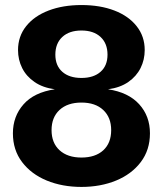

<svg xmlns="http://www.w3.org/2000/svg" viewBox="-20 -736 652 769"><path d="M306.2 12.7Q229.5 12.7 167.2 -12.9Q105 -38.6 68.4 -86.9Q31.7 -135.3 31.7 -202.1Q31.7 -270 74.2 -318.1Q116.7 -366.2 199.7 -378.4Q151.4 -384.8 118.4 -407.5Q85.4 -430.2 68.8 -463.4Q52.2 -496.6 52.2 -535.6Q52.2 -590.3 84.7 -631.1Q117.2 -671.9 174.6 -693.8Q231.9 -715.8 306.2 -715.8Q381.3 -715.8 438.2 -693.8Q495.1 -671.9 527.3 -631.1Q559.6 -590.3 559.6 -535.6Q559.6 -496.6 543 -463.4Q526.4 -430.2 493.7 -407.5Q460.9 -384.8 412.6 -378.4Q494.1 -366.2 537.4 -318.6Q580.6 -271 580.6 -202.1Q580.6 -135.3 543.9 -86.9Q507.3 -38.6 445.1 -12.9Q382.8 12.7 306.2 12.7ZM306.2 -105Q361.8 -105 393.6 -134Q425.3 -163.1 425.3 -214.8Q425.3 -265.6 393.6 -295.4Q361.8 -325.2 306.2 -325.2Q250.5 -325.2 218.5 -295.7Q186.5 -266.1 186.5 -214.8Q186.5 -163.6 218.5 -134.3Q250.5 -105 306.2 -105ZM306.2 -423.8Q355 -423.8 382.8 -448.5Q410.6 -473.1 410.6 -517.1Q410.6 -562 382.8 -587.9Q355 -613.8 306.2 -613.8Q257.3 -613.8 229.5 -587.9Q201.7 -562 201.7 -517.1Q201.7 -473.1 229.5 -448.5Q257.3 -423.8 306.2 -423.8Z"/></svg>

Font: Schibsted Grotesk
Style: Bold
Weight: 700
Designer: Bakken & Baeck AS, Henrik Kongsvoll
Foundry: Schibsted ASA
Version: Version 1.100;gftools[0.9.25]